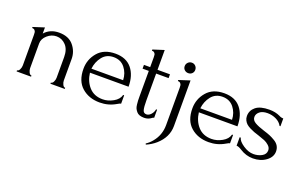

<svg xmlns="http://www.w3.org/2000/svg" viewBox="-92 -1006 2562 1622"><g transform="rotate(20 1189.0 -195.0)"><path d="M447 -258V-65Q447 -47 456 -28.5Q465 -10 479 -10V0H350V-10Q364 -10 373 -28.5Q382 -47 382 -65V-251Q382 -320 347 -357Q312 -394 263 -394Q218 -394 181 -361.5Q144 -329 144 -287V-65Q144 -47 153 -28.5Q162 -10 176 -10V0H46V-10Q60 -10 69 -28.5Q78 -47 78 -65V-341Q78 -355 76.5 -364Q75 -373 67 -381.5Q59 -390 44 -390V-399L144 -431V-376Q192 -431 273 -431Q359 -431 403 -378Q447 -325 447 -258Z M979 -202H632Q641 -127 686 -77Q731 -27 808 -27Q856 -27 902.5 -53Q949 -79 960 -121H969V-46Q961 -46 938 -32Q872 7 794 7Q697 7 633 -49Q569 -105 569 -215Q569 -299 623.5 -363Q678 -427 781 -427Q878 -427 928.5 -365.5Q979 -304 979 -202ZM632 -238H917Q915 -301 878 -347.5Q841 -394 777 -394Q713 -394 676 -347.5Q639 -301 632 -238Z M1272 -386H1160V-145Q1160 -85 1167 -59.5Q1174 -34 1200 -34Q1221 -34 1239.5 -54Q1258 -74 1263 -102H1272V-29Q1263 -29 1257 -23Q1229 0 1191 0Q1168 0 1150.5 -6Q1133 -12 1122.5 -25Q1112 -38 1106 -50Q1100 -62 1097.5 -84.5Q1095 -107 1094.5 -120Q1094 -133 1094 -159V-386H1038V-420H1094V-509Q1094 -524 1092.5 -532Q1091 -540 1083 -548Q1075 -556 1060 -556V-566L1160 -598V-420H1272Z M1354 -399 1453 -431V-21Q1453 80 1368 155Q1330 188 1283 208L1279 199Q1310 179 1333 150Q1388 83 1388 -6V-341Q1388 -355 1386.5 -364Q1385 -373 1377 -381.5Q1369 -390 1354 -390ZM1379 -495Q1365 -508 1365 -528Q1365 -548 1379 -562Q1393 -576 1413 -576Q1433 -576 1446.5 -562Q1460 -548 1460 -528Q1460 -508 1446.5 -495Q1433 -482 1413 -482Q1393 -482 1379 -495Z M1958 -202H1611Q1620 -127 1665 -77Q1710 -27 1787 -27Q1835 -27 1881.5 -53Q1928 -79 1939 -121H1948V-46Q1940 -46 1917 -32Q1851 7 1773 7Q1676 7 1612 -49Q1548 -105 1548 -215Q1548 -299 1602.5 -363Q1657 -427 1760 -427Q1857 -427 1907.5 -365.5Q1958 -304 1958 -202ZM1611 -238H1896Q1894 -301 1857 -347.5Q1820 -394 1756 -394Q1692 -394 1655 -347.5Q1618 -301 1611 -238Z M2337 -114Q2337 -63 2288.5 -27.5Q2240 8 2171 8Q2110 8 2055 -27Q2026 -46 2007 -46V-122H2017Q2023 -92 2070.5 -60Q2118 -28 2164 -28Q2205 -28 2238.5 -46.5Q2272 -65 2272 -100Q2272 -124 2251.5 -142.5Q2231 -161 2210 -169.5Q2189 -178 2150 -191Q2124 -199 2107.5 -205Q2091 -211 2069 -222Q2047 -233 2034 -244.5Q2021 -256 2012 -273.5Q2003 -291 2003 -312Q2003 -362 2042.5 -394.5Q2082 -427 2165 -427Q2219 -427 2261 -407Q2278 -397 2299 -397V-327H2291Q2274 -359 2237.5 -376.5Q2201 -394 2160 -394Q2114 -394 2089.5 -373.5Q2065 -353 2065 -326Q2065 -297 2095.5 -279Q2126 -261 2181 -244Q2217 -233 2238.5 -224Q2260 -215 2286 -199.5Q2312 -184 2324.5 -162.5Q2337 -141 2337 -114Z"/></g></svg>

Font: Forum
Style: Regular
Weight: 400
Designer: Denis Masharov
Foundry: Denis Masharov
Version: Version 1.000